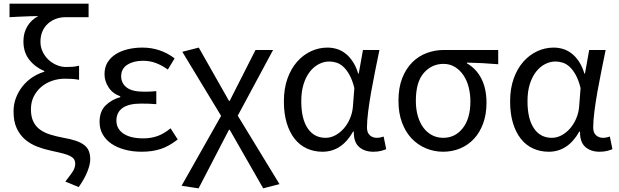

<svg xmlns="http://www.w3.org/2000/svg" viewBox="-20 -816 3382 1049"><path d="M337 176Q366 139 378.5 119.5Q391 100 391 77Q391 65 385.5 55.5Q380 46 366 38Q352 30 328 23.5Q304 17 266 9Q223 0 184.5 -14.5Q146 -29 117 -54Q88 -79 71 -116Q54 -153 54 -207Q54 -247 67.5 -282Q81 -317 104 -345.5Q127 -374 157.5 -394Q188 -414 222 -424V-428Q172 -449 140 -489.5Q108 -530 108 -590Q108 -637 129.5 -672.5Q151 -708 189 -728Q167 -728 149 -727.5Q131 -727 113.5 -726Q96 -725 76.5 -724.5Q57 -724 32 -722V-796H464V-722H337Q310 -722 285.5 -713Q261 -704 242 -687Q223 -670 212 -645Q201 -620 201 -588Q201 -558 213.5 -532.5Q226 -507 245.5 -489Q265 -471 290 -460.5Q315 -450 339 -450Q361 -450 375.5 -451Q390 -452 412 -457V-380Q390 -384 372.5 -385Q355 -386 334 -386Q299 -386 266 -375Q233 -364 207 -342.5Q181 -321 165 -290Q149 -259 149 -219Q149 -179 162 -152Q175 -125 198.5 -108Q222 -91 254 -81Q286 -71 323 -64Q364 -57 392.5 -47.5Q421 -38 439 -24.5Q457 -11 465 8.5Q473 28 473 56Q473 81 458 120Q443 159 410 206Z M754 13Q704 13 661.5 1.5Q619 -10 588.5 -31Q558 -52 541 -82Q524 -112 524 -150Q524 -208 557.5 -240.5Q591 -273 637 -285V-290Q595 -305 573 -339Q551 -373 551 -411Q551 -448 567.5 -475Q584 -502 612.5 -520Q641 -538 678.5 -547Q716 -556 758 -556Q808 -556 852 -541Q896 -526 934 -497L897 -436Q865 -459 832 -471.5Q799 -484 761 -484Q710 -484 676 -462.5Q642 -441 642 -399Q642 -362 671.5 -338.5Q701 -315 767 -315Q783 -315 798.5 -315.5Q814 -316 834 -318V-247Q810 -249 790 -249.5Q770 -250 750 -250Q683 -250 649.5 -226Q616 -202 616 -157Q616 -112 654.5 -86Q693 -60 763 -60Q803 -60 838.5 -72Q874 -84 912 -115L951 -54Q902 -16 856.5 -1.5Q811 13 754 13Z M972 199 1188 -183 976 -533 1066 -556 1231 -265H1235L1376 -543H1472L1279 -184L1507 190L1418 213L1235 -107H1231L1065 213Z M1742 13Q1695 13 1656 -5Q1617 -23 1589.5 -58Q1562 -93 1546.5 -144Q1531 -195 1531 -262Q1531 -332 1550.5 -386.5Q1570 -441 1603 -478.5Q1636 -516 1679 -536Q1722 -556 1769 -556Q1795 -556 1820 -548.5Q1845 -541 1867 -524Q1889 -507 1907 -480Q1925 -453 1937 -414H1940L1963 -543H2053Q2042 -489 2030 -430Q2018 -371 2008 -314.5Q1998 -258 1991.5 -207Q1985 -156 1985 -119Q1985 -91 2000.5 -77Q2016 -63 2039 -63Q2048 -63 2058 -65Q2068 -67 2076 -70L2090 -1Q2078 4 2061 8.5Q2044 13 2020 13Q1971 13 1941.5 -13.5Q1912 -40 1913 -97H1909Q1847 13 1742 13ZM1759 -63Q1786 -63 1811.5 -76.5Q1837 -90 1857.5 -113Q1878 -136 1891.5 -167Q1905 -198 1908 -232L1916 -335Q1905 -379 1889 -407.5Q1873 -436 1855 -452Q1837 -468 1817.5 -474Q1798 -480 1779 -480Q1750 -480 1722.5 -466Q1695 -452 1673.5 -425Q1652 -398 1639 -357.5Q1626 -317 1626 -263Q1626 -167 1661 -115Q1696 -63 1759 -63Z M2401 13Q2352 13 2307.5 -5.5Q2263 -24 2229.5 -59Q2196 -94 2176.5 -146Q2157 -198 2157 -265Q2157 -337 2177.5 -389Q2198 -441 2232.5 -475.5Q2267 -510 2312 -526.5Q2357 -543 2405 -543H2702V-465Q2656 -469 2616 -471Q2576 -473 2531 -474V-470Q2582 -441 2610 -386.5Q2638 -332 2638 -254Q2638 -191 2619.5 -141Q2601 -91 2569 -57Q2537 -23 2494 -5Q2451 13 2401 13ZM2402 -63Q2467 -63 2508.5 -116Q2550 -169 2550 -262Q2550 -303 2540.5 -340Q2531 -377 2512 -405Q2493 -433 2465.5 -450Q2438 -467 2403 -467Q2339 -467 2295.5 -417.5Q2252 -368 2252 -265Q2252 -219 2263 -181.5Q2274 -144 2294 -117.5Q2314 -91 2341.5 -77Q2369 -63 2402 -63Z M2978 13Q2931 13 2892 -5Q2853 -23 2825.5 -58Q2798 -93 2782.5 -144Q2767 -195 2767 -262Q2767 -332 2786.5 -386.5Q2806 -441 2839 -478.5Q2872 -516 2915 -536Q2958 -556 3005 -556Q3031 -556 3056 -548.5Q3081 -541 3103 -524Q3125 -507 3143 -480Q3161 -453 3173 -414H3176L3199 -543H3289Q3278 -489 3266 -430Q3254 -371 3244 -314.5Q3234 -258 3227.5 -207Q3221 -156 3221 -119Q3221 -91 3236.5 -77Q3252 -63 3275 -63Q3284 -63 3294 -65Q3304 -67 3312 -70L3326 -1Q3314 4 3297 8.5Q3280 13 3256 13Q3207 13 3177.5 -13.5Q3148 -40 3149 -97H3145Q3083 13 2978 13ZM2995 -63Q3022 -63 3047.5 -76.5Q3073 -90 3093.5 -113Q3114 -136 3127.5 -167Q3141 -198 3144 -232L3152 -335Q3141 -379 3125 -407.5Q3109 -436 3091 -452Q3073 -468 3053.5 -474Q3034 -480 3015 -480Q2986 -480 2958.5 -466Q2931 -452 2909.5 -425Q2888 -398 2875 -357.5Q2862 -317 2862 -263Q2862 -167 2897 -115Q2932 -63 2995 -63Z"/></svg>

Font: Kinto Sans
Style: Regular
Weight: 400
Designer: Authors: Ryoko NISHIZUKA  (kana & ideographs); Paul D. Hunt (Latin, Greek & Cyrillic); Wenlong ZHANG  (bopomofo); Sandol
Foundry: Adobe Systems Incorporated, ookami Inc.
Version: Version 0.001